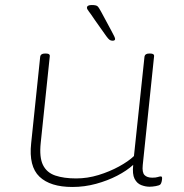

<svg xmlns="http://www.w3.org/2000/svg" viewBox="-20 -738 733 764"><path d="M268 6Q180 6 137 -35Q94 -76 104 -168L140 -513Q142 -525 159 -525H163Q180 -525 178 -513L142 -169Q136 -112 151 -81.5Q166 -51 200 -39.5Q234 -28 283 -28Q328 -28 372 -41.5Q416 -55 453.5 -75.5Q491 -96 513 -117L555 -513Q557 -525 574 -525H578Q595 -525 593 -513L548 -81Q545 -52 555 -41.5Q565 -31 586 -31Q600 -31 607.5 -33.5Q615 -36 620 -36Q625 -36 625 -29Q625 -22 623 -14.5Q621 -7 618 -4Q614 0 600 2.5Q586 5 575 5Q559 5 542 -1.5Q525 -8 515.5 -26.5Q506 -45 510 -82Q485 -59 446.5 -39Q408 -19 362 -6.5Q316 6 268 6ZM428 -576Q421 -576 416 -579.5Q411 -583 403 -594L357 -659Q341 -683 333.5 -692.5Q326 -702 326 -707Q326 -718 345 -718Q362 -718 367.5 -713.5Q373 -709 382 -692L424 -614Q438 -589 438 -583Q438 -576 428 -576Z"/></svg>

Font: Asap Expanded Expanded Thin
Style: Italic
Weight: 100
Width: 7
Italic angle: -6°
Designer: Pablo Cosgaya
Foundry: Omnibus-Type
Version: Version 3.001; ttfautohint (v1.8.4.7-5d5b)